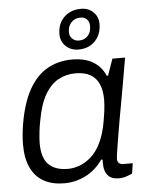

<svg xmlns="http://www.w3.org/2000/svg" viewBox="-54 -805 658 861"><g transform="rotate(-5 274.5 -374.5)"><path d="M201 12Q148 12 110 -8.5Q72 -29 51.5 -71Q31 -113 31 -177Q31 -197 33 -219.5Q35 -242 39 -267Q55 -362 88.5 -422Q122 -482 171.5 -510Q221 -538 283 -538Q319 -538 347.5 -529Q376 -520 397.5 -501Q419 -482 432 -452H438L464 -526H521L500 -405Q495 -375 487.5 -334.5Q480 -294 472.5 -252Q465 -210 459 -173Q453 -136 449 -110Q445 -84 445 -76Q445 -64 452 -57.5Q459 -51 472 -51H514L507 -5Q497 0 481 5.5Q465 11 446 11Q417 11 401.5 -3Q386 -17 382 -42Q381 -50 380.5 -59Q380 -68 381 -78L375 -80Q342 -33 296.5 -10.5Q251 12 201 12ZM223 -51Q248 -51 274.5 -60.5Q301 -70 326.5 -92Q352 -114 371.5 -154Q391 -194 401 -254Q405 -276 407 -292.5Q409 -309 410 -322Q411 -335 411 -345Q411 -388 398.5 -416.5Q386 -445 360 -460Q334 -475 293 -475Q251 -475 216 -456Q181 -437 155.5 -393.5Q130 -350 117 -275Q112 -249 110 -231.5Q108 -214 107 -200.5Q106 -187 106 -176Q106 -111 135.5 -81Q165 -51 223 -51ZM317 -580Q282 -580 259.5 -601.5Q237 -623 237 -656Q237 -703 266.5 -732Q296 -761 343 -761Q376 -761 398 -740Q420 -719 420 -686Q420 -655 407 -631Q394 -607 371 -593.5Q348 -580 317 -580ZM322 -620Q339 -620 351.5 -628Q364 -636 370.5 -649.5Q377 -663 377 -680Q377 -699 366.5 -710.5Q356 -722 337 -722Q320 -722 307 -714Q294 -706 287 -692.5Q280 -679 280 -661Q280 -643 292 -631.5Q304 -620 322 -620Z"/></g></svg>

Font: Archivo SemiBold Light
Style: Italic
Weight: 300
Italic angle: -10°
Version: Version 2.001